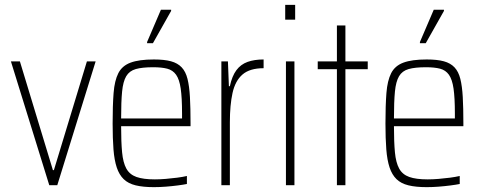

<svg xmlns="http://www.w3.org/2000/svg" viewBox="-20 -763 1983 791"><path d="M183 0 25 -510H62L198 -62H202L338 -510H374L216 0Z M614 8Q569 8 538.5 0.5Q508 -7 489.5 -25Q471 -43 461 -73Q451 -103 447.5 -147.5Q444 -192 444 -254Q444 -329 448 -380Q452 -431 467.5 -461.5Q483 -492 518 -505Q553 -518 614 -518Q657 -518 684.5 -510.5Q712 -503 728.5 -485.5Q745 -468 752.5 -438Q760 -408 762.5 -363Q765 -318 765 -256V-243H479Q479 -178 483 -135.5Q487 -93 500.5 -68.5Q514 -44 542 -34Q570 -24 618 -24Q639 -24 663 -26Q687 -28 710 -31Q733 -34 750 -38V-5Q735 -2 712 1Q689 4 663.5 6Q638 8 614 8ZM730 -256V-296Q730 -360 724.5 -398Q719 -436 705.5 -455Q692 -474 669 -480Q646 -486 611 -486Q566 -486 539.5 -478.5Q513 -471 500 -449Q487 -427 483 -385.5Q479 -344 479 -275H748ZM586 -585V-590L643 -723H685V-718L610 -585Z M892 0V-510H919L923 -408H927Q936 -450 954 -474Q972 -498 1000 -508Q1028 -518 1066 -518V-482Q1009 -482 979 -456Q949 -430 938 -380Q927 -330 927 -259V0Z M1155 -682V-743H1196V-682ZM1158 0V-510H1193V0Z M1368 0V-478H1289V-510H1368V-658H1403V-510H1495V-478H1403V0Z M1738 8Q1693 8 1662.5 0.5Q1632 -7 1613.5 -25Q1595 -43 1585 -73Q1575 -103 1571.5 -147.5Q1568 -192 1568 -254Q1568 -329 1572 -380Q1576 -431 1591.5 -461.5Q1607 -492 1642 -505Q1677 -518 1738 -518Q1781 -518 1808.5 -510.5Q1836 -503 1852.5 -485.5Q1869 -468 1876.5 -438Q1884 -408 1886.5 -363Q1889 -318 1889 -256V-243H1603Q1603 -178 1607 -135.5Q1611 -93 1624.5 -68.5Q1638 -44 1666 -34Q1694 -24 1742 -24Q1763 -24 1787 -26Q1811 -28 1834 -31Q1857 -34 1874 -38V-5Q1859 -2 1836 1Q1813 4 1787.5 6Q1762 8 1738 8ZM1854 -256V-296Q1854 -360 1848.5 -398Q1843 -436 1829.5 -455Q1816 -474 1793 -480Q1770 -486 1735 -486Q1690 -486 1663.5 -478.5Q1637 -471 1624 -449Q1611 -427 1607 -385.5Q1603 -344 1603 -275H1872ZM1710 -585V-590L1767 -723H1809V-718L1734 -585Z"/></svg>

Font: Saira Thin Condensed
Style: Regular
Weight: 100
Width: 3
Version: Version 1.101